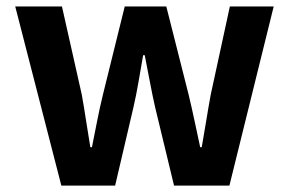

<svg xmlns="http://www.w3.org/2000/svg" viewBox="-20 -580 903 600"><path d="M171.7 0 27.6 -559.8H173.6L235.6 -284Q243.1 -242.3 249.1 -202.2Q255.1 -162 262.3 -120H267.3Q275.7 -162 283.7 -202.6Q291.6 -243.1 301.6 -284L369.8 -559.8H499.7L569.5 -284Q579.5 -242.3 588 -202.2Q596.4 -162 605.6 -120H610.4Q617.9 -162 624.4 -202.2Q630.8 -242.3 638.5 -284L698.3 -559.8H835.3L696.9 0H523.9L464.9 -244.3Q456 -283.8 448.5 -323.6Q440.9 -363.3 432.3 -407.5H427.3Q419.6 -363.3 412.7 -323.3Q405.9 -283.4 396.8 -243.8L339.8 0Z"/></svg>

Font: Noto Sans JP
Style: Regular
Weight: 100
Designer: Ryoko NISHIZUKA 西塚涼子 (kana, bopomofo & ideographs); Paul D. Hunt (Latin, Greek & Cyrillic); Sandoll Communications 산돌커뮤니
Foundry: Adobe
Version: Version 2.004;hotconv 1.0.118;makeotfexe 2.5.65603